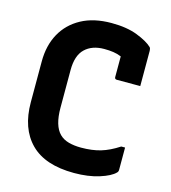

<svg xmlns="http://www.w3.org/2000/svg" viewBox="-110 -810 820 919"><g transform="rotate(15 300.0 -350.0)"><path d="M341 20Q197 20 125.5 -52Q54 -124 54 -254V-456Q54 -535 86.5 -594Q119 -653 180.5 -686.5Q242 -720 330 -720Q406 -720 458.5 -699.5Q511 -679 535 -656Q540 -650 540 -639V-464H424Q413 -464 413 -475V-577Q394 -585 373.5 -588Q353 -591 328 -591Q268 -591 233 -557.5Q198 -524 198 -452V-265Q198 -176 235 -139Q253 -121 280.5 -113.5Q308 -106 342 -106Q397 -106 439 -118.5Q481 -131 527 -161H546V-51Q546 -41 540 -36Q519 -14 465 3Q411 20 341 20Z"/></g></svg>

Font: Recursive Sn Lnr St
Style: Bold
Weight: 700
Version: Version 1.079;hotconv 1.0.112;makeotfexe 2.5.65598; ttfautoh